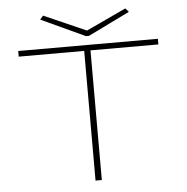

<svg xmlns="http://www.w3.org/2000/svg" viewBox="-54 -829 858 882"><g transform="rotate(-5 375.0 -388.0)"><path d="M351 0V-598H49V-624H693V-598H380V0ZM556 -776 571 -759 379 -665H365L162 -759L177 -776L372 -690Z"/></g></svg>

Font: Inconsolata ExtraExpanded ExtraLight
Style: Regular
Weight: 200
Width: 8
Monospace: yes
Designer: Raph Levien, Cyreal, Brenton Simpson
Foundry: Raph Levien, Cyreal, Google
Version: Version 3.100; ttfautohint (v1.8.4.7-5d5b)